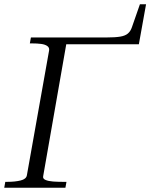

<svg xmlns="http://www.w3.org/2000/svg" viewBox="-32 -887 710 907"><path d="M624 -678H281L172 -55Q169 -43 183 -37Q197 -31 219 -29.5Q241 -28 262 -28H282L277 0H-12L-7 -28H3Q39 -28 65.5 -34.5Q92 -41 95 -59L200 -649Q202 -662 191.5 -669.5Q181 -677 162.5 -679.5Q144 -682 118 -682H109L114 -710H470Q512 -710 536 -714Q560 -718 572.5 -729Q585 -740 591 -758L629 -867H658Z"/></svg>

Font: Roboto Serif 120pt Expanded Light
Style: Italic
Weight: 300
Width: 7
Italic angle: -10°
Designer: Greg Gazdowicz
Foundry: Commercial Type
Version: Version 1.008